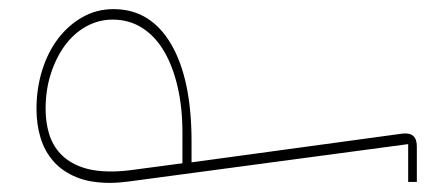

<svg xmlns="http://www.w3.org/2000/svg" viewBox="-20 -399 974 421"><path d="M875 -83 262 -1Q239 2 221 2Q178 2 147.5 -10.5Q117 -23 97.5 -45Q78 -67 69 -96.5Q60 -126 60 -160Q60 -205 72.5 -245Q85 -285 107.5 -314.5Q130 -344 161 -361.5Q192 -379 229 -379Q310 -379 355 -302.5Q400 -226 400 -89V-43L862 -106Q894 -110 894 -78V0H875ZM80 -160Q80 -131 87.5 -106Q95 -81 112 -62.5Q129 -44 156.5 -33.5Q184 -23 224 -23Q235 -23 248 -24Q261 -25 275 -27L380 -41V-109Q380 -163 369.5 -208.5Q359 -254 339.5 -287Q320 -320 291.5 -338Q263 -356 227 -356Q196 -356 169 -341Q142 -326 122.5 -299.5Q103 -273 91.5 -237.5Q80 -202 80 -160Z"/></svg>

Font: IBM Plex Sans Arabic Thin
Style: Regular
Weight: 100
Designer: Mike Abbink, Paul van der Laan, Pieter van Rosmalen, Wael Morcos, Khajak Apelian
Foundry: Bold Monday
Version: Version 1.101